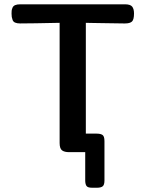

<svg xmlns="http://www.w3.org/2000/svg" viewBox="-20 -714 684 901"><path d="M34.2 -649.9Q34.2 -658.7 34.7 -663.8Q35.2 -668.9 38.6 -677.5Q42 -686 51 -689.9Q60.1 -693.8 75.2 -693.8H565.9Q591.8 -693.8 600.3 -682.9Q608.9 -671.9 608.9 -650.9Q608.9 -622.1 599.4 -613Q589.8 -604 566.9 -604H560.1Q499 -605 457.5 -605.5Q416 -606 403.1 -606.4Q390.1 -606.9 382.8 -606.9V-86.9H434.1Q452.1 -86.9 461.2 -80.6Q470.2 -74.2 470.2 -51.8V132.8Q470.2 153.8 461.7 160.4Q453.1 167 435.1 167H412.1Q391.1 167 385.5 158Q379.9 148.9 379.9 132.8V0H304.2Q282.2 0 271 -8.5Q259.8 -17.1 259.8 -43V-606.9Q127.9 -604 74.2 -604Q60.1 -604 51 -607.9Q42 -611.8 39.1 -620.4Q36.1 -628.9 35.2 -634.5Q34.2 -640.1 34.2 -649.9Z"/></svg>

Font: CMU Sans Serif Demi Condensed
Style: DemiCondensed
Weight: 600
Width: 3
Version: Version 0.7.0